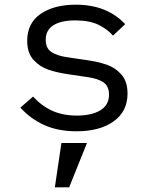

<svg xmlns="http://www.w3.org/2000/svg" viewBox="-20 -548 640 819"><path d="M67 -89 121 -136Q159 -95 204 -75Q249 -55 308 -55Q371 -55 408 -77.5Q445 -100 445 -144Q445 -181 421 -197Q397 -213 354 -219L273 -231Q224 -238 187 -250.5Q150 -263 123 -292.5Q96 -322 96 -374Q96 -449 153 -488.5Q210 -528 304 -528Q436 -528 514 -445L462 -396Q439 -423 400.5 -442Q362 -461 301 -461Q240 -461 207.5 -440Q175 -419 175 -379Q175 -342 199.5 -326Q224 -310 266 -304L347 -292Q397 -285 434 -272.5Q471 -260 497.5 -230.5Q524 -201 524 -149Q524 -73 465 -30.5Q406 12 306 12Q228 12 169 -14.5Q110 -41 67 -89ZM242 62H351L275 251H214Z"/></svg>

Font: iA Writer Mono V
Style: Regular
Weight: 400
Designer: Mike Abbink, Paul van der Laan, Pieter van Rosmalen
Foundry: Bold Monday
Version: Version 2.000